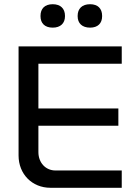

<svg xmlns="http://www.w3.org/2000/svg" viewBox="-20 -890 651 910"><path d="M68 -670V-153C68 -65 132 0 219 0H557V-82H243C196 -82 162 -119 162 -169V-294H541V-376H162V-588H557V-670ZM172 -813C172 -780 192 -759 230 -759C267 -759 288 -780 288 -813V-815C288 -849 267 -870 230 -870C192 -870 172 -849 172 -815ZM348 -813C348 -780 369 -759 407 -759C444 -759 464 -780 464 -813V-815C464 -849 444 -870 407 -870C369 -870 348 -849 348 -815Z"/></svg>

Font: LT Wave Alt
Style: Regular
Weight: 400
Designer: Daniel Lyons
Version: Version 2.5 (Glyphs App)